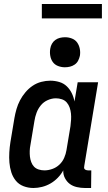

<svg xmlns="http://www.w3.org/2000/svg" viewBox="-20 -931 540 959"><path d="M147 8Q121 8 97.5 -1Q74 -10 59 -28.5Q44 -47 36.5 -70.5Q29 -94 27 -119Q25 -144 26.5 -170Q28 -196 32 -221L52 -341Q56 -364 62.5 -386.5Q69 -409 80 -430Q91 -451 107 -470Q123 -489 143 -502.5Q163 -516 186 -522Q209 -528 231 -528Q254 -528 276 -521.5Q298 -515 313.5 -500Q329 -485 338.5 -465.5Q348 -446 352 -424L368 -520H470L401 -103Q400 -98 400 -93.5Q400 -89 403 -86Q406 -83 410.5 -81.5Q415 -80 419 -80H436L435 8H404Q384 8 364 3.5Q344 -1 329 -12Q314 -23 304.5 -41Q295 -59 296 -80Q285 -60 268.5 -43Q252 -26 232 -14.5Q212 -3 190 2.5Q168 8 147 8ZM202 -80Q221 -80 241 -87Q261 -94 276.5 -108.5Q292 -123 300.5 -142.5Q309 -162 312 -181L332 -301Q334 -317 335 -333Q336 -349 334.5 -364Q333 -379 328 -393.5Q323 -408 313.5 -419Q304 -430 289.5 -435Q275 -440 259 -440Q239 -440 218.5 -431Q198 -422 184 -405Q170 -388 162.5 -367.5Q155 -347 152 -327L132 -207Q129 -192 128.5 -177.5Q128 -163 129.5 -149Q131 -135 136 -121.5Q141 -108 150 -98.5Q159 -89 173 -84.5Q187 -80 202 -80ZM304 -595Q286 -595 269.5 -601.5Q253 -608 243.5 -621.5Q234 -635 231 -652.5Q228 -670 231 -688Q233 -701 239.5 -712.5Q246 -724 256.5 -731.5Q267 -739 279.5 -742Q292 -745 305 -745Q323 -745 339.5 -738.5Q356 -732 365.5 -718.5Q375 -705 378.5 -687.5Q382 -670 379 -652Q376 -639 370 -627.5Q364 -616 353 -608.5Q342 -601 329.5 -598Q317 -595 304 -595ZM489 -839H189V-911H489Z"/></svg>

Font: Iosevka Curly Semibold
Style: Italic
Weight: 600
Italic angle: -9°
Monospace: yes
Designer: Belleve Invis
Foundry: Belleve Invis
Version: Version 22.1.2; ttfautohint (v1.8.4)